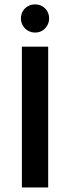

<svg xmlns="http://www.w3.org/2000/svg" viewBox="-20 -832 311 852"><path d="M77.1 0V-625H193.8V0ZM135.4 -687.5Q118.7 -687.5 104.2 -695.8Q89.6 -704.2 81.2 -718.8Q72.9 -733.3 72.9 -750Q72.9 -768.1 81.2 -782.3Q89.6 -796.5 104.2 -804.5Q118.7 -812.5 135.4 -812.5Q153.5 -812.5 167.4 -804.5Q181.2 -796.5 189.6 -782.3Q197.9 -768.1 197.9 -750Q197.9 -733.3 189.6 -718.8Q181.2 -704.2 167.4 -695.8Q153.5 -687.5 135.4 -687.5Z"/></svg>

Font: Afacad Flux SemiBold
Style: Regular
Weight: 600
Designer: Kristian Moeller
Foundry: Dicotype
Version: Version 1.100